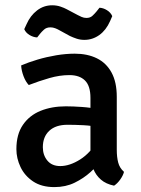

<svg xmlns="http://www.w3.org/2000/svg" viewBox="-20 -712 547 744"><path d="M43.5 -134Q43.5 -191.5 68.8 -228.2Q94 -265 137.2 -282.5Q180.5 -300 235 -300Q262.5 -300 298 -297.5Q333.5 -295 364 -288V-218.5Q337 -225 303.8 -226.8Q270.5 -228.5 241.5 -228.5Q196 -228.5 171 -205.2Q146 -182 146 -141.5Q146 -111 163.5 -89.8Q181 -68.5 213.5 -68.5Q250 -68.5 290.5 -94Q331 -119.5 359 -169L375 -90Q357 -69 330.5 -45Q304 -21 269.2 -4Q234.5 13 190.5 13Q141 13 108.2 -9Q75.5 -31 59.5 -64.8Q43.5 -98.5 43.5 -134ZM460.5 -46Q457 -32 445.8 -16.2Q434.5 -0.5 422 7.5Q390.5 1 371 -16Q351.5 -33 342 -56.8Q332.5 -80.5 330.5 -107V-332.5Q330.5 -379.5 309.2 -400.2Q288 -421 249 -421Q211.5 -421 171.5 -409.5Q131.5 -398 91.5 -382.5Q79.5 -395 71.2 -416.8Q63 -438.5 62 -458.5Q90 -470.5 125.2 -481Q160.5 -491.5 198 -497.8Q235.5 -504 269.5 -504Q319 -504 355.5 -486Q392 -468 412.2 -431Q432.5 -394 432.5 -336.5V-131.5Q432.5 -103.5 438 -82.2Q443.5 -61 460.5 -46ZM208 -596Q203 -599 194 -602.5Q185 -606 175.5 -606Q160 -606 150.5 -597.2Q141 -588.5 135.5 -581.5L124 -567Q109 -567.5 94.2 -576.5Q79.5 -585.5 74 -599L83 -618.5Q97.5 -651.5 123.5 -671.5Q149.5 -691.5 182 -691.5Q199.5 -691.5 214.2 -686.5Q229 -681.5 238 -676.5L281.5 -653.5Q287 -650.5 296 -646.5Q305 -642.5 315 -642.5Q329.5 -642.5 338.2 -650.8Q347 -659 354 -667.5L365.5 -682Q380 -681.5 394.5 -672.5Q409 -663.5 415 -649.5L406.5 -630Q391 -595 364.8 -576.2Q338.5 -557.5 307 -557.5Q291 -557.5 276.8 -562.2Q262.5 -567 251 -572.5Z"/></svg>

Font: Signika
Style: Regular
Weight: 400
Designer: Anna Giedry
Foundry: Anna Giedry
Version: Version 2.001